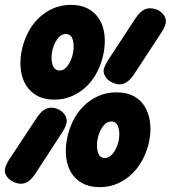

<svg xmlns="http://www.w3.org/2000/svg" viewBox="-67 -760 703 790"><path d="M343 10Q301 10 272 -6Q243 -22 226.5 -48.5Q210 -75 205.5 -110.5Q201 -146 208 -185Q215 -224 232 -259.5Q249 -295 275 -321.5Q301 -348 335.5 -364Q370 -380 412 -380Q454 -380 483 -364.5Q512 -349 528.5 -322Q545 -295 550 -259.5Q555 -224 548 -185Q541 -146 523.5 -110.5Q506 -75 480 -48.5Q454 -22 419.5 -6Q385 10 343 10ZM364 -110Q385 -110 401 -133Q417 -156 422 -185Q427 -215 419.5 -237.5Q412 -260 391 -260Q370 -260 354.5 -237.5Q339 -215 334 -185Q329 -156 336 -133Q343 -110 364 -110ZM157 -350Q115 -350 86 -366Q57 -382 40.5 -408.5Q24 -435 19 -470.5Q14 -506 21 -545Q28 -584 45 -619.5Q62 -655 88 -681.5Q114 -708 148.5 -724Q183 -740 225 -740Q266 -740 295 -724.5Q324 -709 341 -682Q358 -655 362.5 -619.5Q367 -584 360 -545Q353 -506 336 -470.5Q319 -435 293 -408.5Q267 -382 232.5 -366Q198 -350 157 -350ZM178 -470Q199 -470 214 -493Q229 -516 234 -545Q239 -575 232 -597.5Q225 -620 204 -620Q183 -620 167.5 -597.5Q152 -575 147 -545Q142 -516 149.5 -493Q157 -470 178 -470ZM86 -278Q100 -298 114 -307.5Q128 -317 144 -317Q156 -317 168 -312.5Q180 -308 189.5 -299.5Q199 -291 204 -280Q209 -269 207 -255Q205 -247 201.5 -238.5Q198 -230 192 -220L77 -43Q63 -23 49 -13.5Q35 -4 19 -4Q7 -4 -5.5 -9Q-18 -14 -28 -22Q-38 -30 -43.5 -42Q-49 -54 -46 -67Q-44 -75 -40.5 -83Q-37 -91 -31 -101ZM492 -687Q506 -707 520 -716.5Q534 -726 551 -726Q563 -726 575.5 -721.5Q588 -717 597.5 -708.5Q607 -700 612 -689Q617 -678 615 -665Q613 -657 609 -648Q605 -639 599 -629L483 -452Q469 -432 455 -422.5Q441 -413 425 -413Q413 -413 400.5 -418Q388 -423 378.5 -431Q369 -439 363.5 -450.5Q358 -462 360 -475Q362 -483 366 -491.5Q370 -500 376 -510Z"/></svg>

Font: Maple Mono ExtraBold
Style: Italic
Weight: 800
Italic angle: -10°
Monospace: yes
Designer: subframe7536
Version: Version 7.200